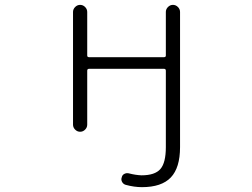

<svg xmlns="http://www.w3.org/2000/svg" viewBox="-20 -565 1040 792"><path d="M664.1 42V-273.4Q664.1 -281.2 656.2 -281.2H347.7Q339.8 -281.2 339.8 -273.4V-50.8Q339.8 -39.1 331.1 -30.3Q322.3 -21.5 310.5 -21.5Q298.8 -21.5 290 -30.3Q281.2 -39.1 281.2 -50.8V-515.6Q281.2 -527.3 290 -536.1Q298.8 -544.9 310.5 -544.9Q322.3 -544.9 331.1 -536.1Q339.8 -527.3 339.8 -515.6V-335.9Q339.8 -329.1 347.7 -329.1H656.2Q664.1 -329.1 664.1 -335.9V-515.6Q664.1 -527.3 672.9 -536.1Q681.6 -544.9 693.4 -544.9Q705.1 -544.9 713.9 -536.1Q722.7 -527.3 722.7 -515.6V42Q722.7 127 684.6 167Q646.5 207 565.4 207Q533.2 207 498 197.3Q488.3 194.3 483.4 185.1Q478.5 175.8 482.4 166Q484.4 156.2 493.7 151.9Q502.9 147.5 512.7 150.4Q539.1 157.2 563.5 158.2Q619.1 158.2 641.6 132.3Q664.1 106.4 664.1 42Z"/></svg>

Font: Rounded-X Mgen+ 1mn light
Style: Regular
Weight: 200
Designer: [Source Han Sans]
Ryoko NISHIZUKA  (kana & ideographs); Paul D. Hunt (Latin, Greek & Cyrillic); Wenlong ZHANG  (bopomofo
Version: Version 1.059.20150602